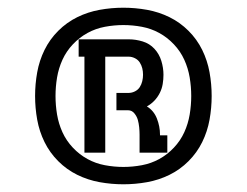

<svg xmlns="http://www.w3.org/2000/svg" viewBox="-20 -910 640 498"><path d="M199 -514V-763H184V-808H314Q332 -808 350 -802.5Q368 -797 380.5 -783.5Q393 -770 398.5 -752Q404 -734 404 -716Q404 -704 402 -692Q400 -680 394.5 -669Q389 -658 380.5 -649Q372 -640 361 -634Q379 -623 387 -602.5Q395 -582 395 -561V-559H414V-514H342V-561Q342 -570 341 -580Q340 -590 337.5 -599Q335 -608 328.5 -616Q322 -624 312 -624H282V-669H314Q322 -669 330 -673Q338 -677 342.5 -684Q347 -691 349 -699.5Q351 -708 351 -716Q351 -725 349 -733Q347 -741 342.5 -748Q338 -755 330 -759Q322 -763 314 -763H253V-514ZM300 -432Q269 -432 238.5 -437.5Q208 -443 180.5 -456.5Q153 -470 131 -492Q109 -514 95.5 -541.5Q82 -569 76.5 -599.5Q71 -630 71 -661Q71 -692 76.5 -722.5Q82 -753 95.5 -780.5Q109 -808 131 -830Q153 -852 180.5 -865.5Q208 -879 238.5 -884.5Q269 -890 300 -890Q331 -890 361.5 -884.5Q392 -879 419.5 -865.5Q447 -852 469 -830Q491 -808 504.5 -780.5Q518 -753 523.5 -722.5Q529 -692 529 -661Q529 -630 523.5 -599.5Q518 -569 504.5 -541.5Q491 -514 469 -492Q447 -470 419.5 -456.5Q392 -443 361.5 -437.5Q331 -432 300 -432ZM300 -477Q324 -477 348 -481.5Q372 -486 393 -497.5Q414 -509 431 -527Q448 -545 458 -567Q468 -589 472 -613Q476 -637 476 -661Q476 -685 472 -709Q468 -733 458 -755Q448 -777 431 -795Q414 -813 393 -824.5Q372 -836 348 -840.5Q324 -845 300 -845Q276 -845 252 -840.5Q228 -836 207 -824.5Q186 -813 169 -795Q152 -777 142 -755Q132 -733 128 -709Q124 -685 124 -661Q124 -637 128 -613Q132 -589 142 -567Q152 -545 169 -527Q186 -509 207 -497.5Q228 -486 252 -481.5Q276 -477 300 -477Z"/></svg>

Font: Iosevka Book
Style: Bold
Weight: 700
Designer: Belleve Invis
Foundry: Belleve Invis
Version: Version 28.0.7; ttfautohint (v1.8.3)